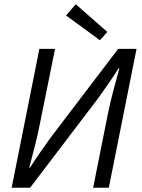

<svg xmlns="http://www.w3.org/2000/svg" viewBox="-20 -887 671 907"><path d="M35 0H122L443 -422C476 -469 506 -509 540 -564H544C525 -495 504 -421 490 -351L420 0H494L625 -656H538L217 -234C185 -188 155 -148 122 -95H118C136 -162 156 -237 169 -305L240 -656H166ZM452 -697 487 -736 338 -867 292 -814Z"/></svg>

Font: Source Sans Pro
Style: Italic
Weight: 400
Italic angle: -11°
Designer: Paul D. Hunt
Foundry: Adobe Systems Incorporated
Version: Version 3.006;hotconv 1.0.111;makeotfexe 2.5.65597